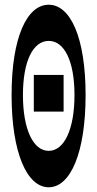

<svg xmlns="http://www.w3.org/2000/svg" viewBox="-20 -778 411 812"><path d="M123 -461V-306H249V-461ZM29 -376C29 -132 94 14 186 14C278 14 342 -132 342 -376C342 -619 278 -758 186 -758C94 -758 29 -620 29 -376ZM77 -376C77 -520 120 -605 186 -605C252 -605 295 -520 295 -376C295 -232 252 -140 186 -140C120 -140 77 -232 77 -376Z"/></svg>

Font: 寒蝉无机体 CompactMedium
Style: Regular
Weight: 500
Width: 3
Designer: ChillTanhei {Warren2060}; 
Source Han Sans {Ryoko NISHIZUKA 西塚涼子 (kana, bopomofo & ideographs); Paul D. Hunt (Latin, Gre
Foundry: ChillType&Adobe
Version: Version 1.000;Glyphs 3.1.1 (3135)